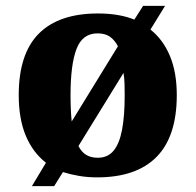

<svg xmlns="http://www.w3.org/2000/svg" viewBox="-20 -596 668 656"><path d="M137 -40Q92 -75 68 -132.5Q44 -190 44 -271Q44 -412 112.5 -481Q181 -550 315 -550Q387 -550 439 -529L469 -576H544L494 -495Q537 -461 560.5 -405Q584 -349 584 -271Q584 -130 515 -60Q446 10 312 10Q279 10 250 5Q221 0 195 -8L165 40H89ZM314 -57Q348 -57 368 -81Q388 -105 397 -152.5Q406 -200 406 -269Q406 -289 405.5 -309Q405 -329 402 -347L248 -97Q259 -76 275 -66.5Q291 -57 314 -57ZM383 -438Q371 -460 355 -471Q339 -482 313 -482Q262 -482 241.5 -429Q221 -376 221 -271Q221 -246 222 -223Q223 -200 225 -181Z"/></svg>

Font: Noto Serif Bengali ExtraBold
Style: Regular
Weight: 800
Designer: Juan Bruce, Universal Thirst, Indian Type Foundry and the Monotype Design Team.
Foundry: Monotype Imaging Inc.
Version: Version 2.003